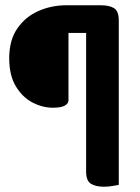

<svg xmlns="http://www.w3.org/2000/svg" viewBox="-20 -633 533 729"><path d="M232 -613H363Q395 -613 413 -602Q431 -591 431 -555V69Q424 70 408 73Q392 76 375 76Q343 76 325 64.5Q307 53 307 19V-508H240V-252Q240 -240 226 -232Q212 -224 181 -224Q141 -224 103 -244Q65 -264 40 -305.5Q15 -347 15 -412Q15 -480 45.5 -524.5Q76 -569 125.5 -591Q175 -613 232 -613Z"/></svg>

Font: Baloo Bhaijaan 2 SemiBold
Style: Regular
Weight: 600
Designer: Sanskriti Dholi, Noopur Datye and Ek Type
Foundry: Ek Type
Version: Version 1.700